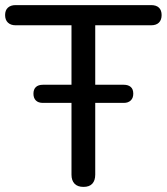

<svg xmlns="http://www.w3.org/2000/svg" viewBox="-23 -725 653 752"><path d="M304 7Q281 7 269 -5.5Q257 -18 257 -41V-626H38Q19 -626 8 -636.5Q-3 -647 -3 -666Q-3 -685 8 -695Q19 -705 38 -705H569Q589 -705 599.5 -695Q610 -685 610 -666Q610 -647 599.5 -636.5Q589 -626 569 -626H350V-41Q350 -18 338.5 -5.5Q327 7 304 7ZM145 -322Q127 -322 117.5 -331.5Q108 -341 108 -358Q108 -375 117.5 -384Q127 -393 145 -393H462Q479 -393 489 -384.5Q499 -376 499 -358Q499 -341 489 -331.5Q479 -322 462 -322Z"/></svg>

Font: Nunito Medium
Style: Regular
Weight: 500
Designer: Vernon Adams
Foundry: Vernon Adams
Version: Version 3.601